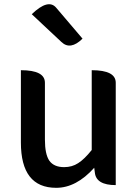

<svg xmlns="http://www.w3.org/2000/svg" viewBox="-20 -886 660 919"><path d="M249 13Q80 13 80 -204V-550Q195 -550 195 -490V-218Q195 -148 216 -117Q238 -86 287 -86Q325 -86 354 -105Q384 -124 419 -168V-550Q534 -550 534 -490V0Q440 0 434 -60L431 -83Q345 13 249 13ZM375 -701Q317 -644 274 -685L132 -818Q211 -894 249 -849L375 -701Z"/></svg>

Font: Swei Half Moon CJK SC
Style: Medium
Weight: 500
Version: Version 2.071